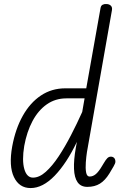

<svg xmlns="http://www.w3.org/2000/svg" viewBox="-20 -949 628 975"><path d="M103 -207.5Q91 -134 103.5 -90.5Q116 -47 147.5 -47Q179.5 -47 212.5 -76.5Q245.5 -106 277.8 -154.8Q310 -203.5 340.5 -262.5Q371 -321.5 397.5 -380.5L409.5 -449.5H317Q261 -449.5 217.5 -419Q174 -388.5 145 -334Q116 -279.5 103 -207.5ZM42 -205.5Q58.5 -295 95.8 -361.2Q133 -427.5 187.8 -464Q242.5 -500.5 312 -500.5H418L490.5 -908Q492.5 -920.5 501.2 -925Q510 -929.5 521 -928.5Q535 -928 543 -920Q551 -912 548.5 -897.5L421.5 -176.5Q418 -154 415.8 -124.8Q413.5 -95.5 417.2 -74Q421 -52.5 435 -52.5Q452 -52.5 466.8 -65Q481.5 -77.5 498.5 -106.5L507 -120.5Q517.5 -138.5 525.2 -146Q533 -153.5 543 -153.5Q553 -153.5 559.5 -147Q566 -140.5 566 -127.5Q566 -120 556.8 -104Q547.5 -88 535.5 -68Q514 -33 487.5 -16.5Q461 0 423.5 0Q390.5 0 374 -23.5Q357.5 -47 355.8 -91.5Q354 -136 365 -198.5L370.5 -228.5Q318 -119 257.5 -56.5Q197 6 135.5 6Q77.5 6 50.8 -49.8Q24 -105.5 42 -205.5Z"/></svg>

Font: Edu VIC WA NT Hand Pre
Style: Regular
Weight: 400
Designer: Tina and Corey Anderson, Eben Sorkin, Mirko Velimirovic
Foundry: Google for Education
Version: Version 1.000